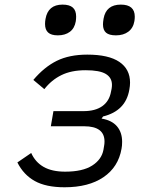

<svg xmlns="http://www.w3.org/2000/svg" viewBox="-20 -780 640 812"><path d="M53.5 -93 112 -133Q129.5 -94 164.8 -74Q200 -54 255.5 -54Q329.5 -54 369.8 -79.8Q410 -105.5 417.5 -146.5L420 -161.5Q422 -171 422 -181.5Q422 -246 336 -246H195L206 -310H333Q383 -310 412.8 -331.2Q442.5 -352.5 449.5 -392.5L452 -404.5Q453.5 -413.5 453.5 -421Q453.5 -451.5 427.5 -467.2Q401.5 -483 342 -483Q281.5 -483 239.5 -462.2Q197.5 -441.5 167.5 -403L121 -442Q167 -496.5 220.2 -522.8Q273.5 -549 349 -549Q439.5 -549 484.8 -518.2Q530 -487.5 530 -430.5Q530 -417 527 -401Q519 -355 491 -327Q463 -299 416 -287.5L409.5 -278.5Q452.5 -271.5 474.5 -246Q496.5 -220.5 496.5 -180Q496.5 -163.5 494 -151Q480.5 -73.5 417.8 -30.8Q355 12 253 12Q174.5 12 127 -14.5Q79.5 -41 53.5 -93ZM170.5 -678.5Q170.5 -689.5 172.5 -700Q183 -760.5 244.5 -760.5Q274 -760.5 288 -748Q302 -735.5 302 -710Q302 -700.5 300.5 -690Q295.5 -660.5 275.5 -645.5Q255.5 -630.5 224.5 -630.5Q196.5 -630.5 183.5 -642.5Q170.5 -654.5 170.5 -678.5ZM415.5 -677Q415.5 -686 418 -701Q428.5 -760.5 491 -760.5Q550 -760.5 550 -709.5Q550 -701 548.5 -691Q543.5 -661.5 522.8 -646Q502 -630.5 470.5 -630.5Q441.5 -630.5 428.5 -641.8Q415.5 -653 415.5 -677Z"/></svg>

Font: JuliaMono Light
Style: Italic
Weight: 300
Italic angle: -9°
Monospace: yes
Designer: cormullion
Foundry: corm
Version: Version 0.054; ttfautohint (v1.8.4)